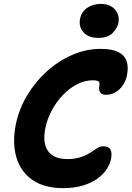

<svg xmlns="http://www.w3.org/2000/svg" viewBox="-20 -964 681 994"><path d="M307.6 10Q208.8 10 147.7 -32.6Q86.6 -75.2 64.8 -149.5Q43 -223.8 61.6 -318.2Q77.6 -397.6 119.6 -468.6Q161.6 -539.6 222 -594.1Q282.4 -648.6 354.2 -679.8Q426 -711 501 -711Q558.8 -711 591.5 -694.9Q624.2 -678.8 635.1 -648.4Q646 -618 637.4 -575.8Q632.8 -548.6 617.6 -525.2Q602.4 -501.8 579.6 -487.5Q556.8 -473.2 528.2 -473.2Q514 -473.2 505.5 -479.3Q497 -485.4 494.4 -495.7Q491.8 -506 494 -518Q496.2 -528 495 -534.6Q493.8 -541.2 486 -544.8Q478.2 -548.4 461.6 -548.4Q418.6 -548.4 378 -527.2Q337.4 -506 303.9 -470.3Q270.4 -434.6 247.2 -390.6Q224 -346.6 214.8 -300.8Q199.2 -221.6 229.4 -181.1Q259.6 -140.6 326.6 -140.6Q362 -140.6 387.5 -147.3Q413 -154 430.8 -163.8Q448.6 -173.6 462.4 -183.4Q476.2 -193.2 488.6 -199.9Q501 -206.6 515 -206.6Q543 -206.6 552 -189.5Q561 -172.4 554.8 -141.6Q549.2 -113.2 530.6 -85.8Q512 -58.4 481 -36.9Q450 -15.4 406.3 -2.7Q362.6 10 307.6 10ZM489.6 -767.8Q438.4 -767.8 412.3 -796.6Q386.2 -825.4 394.6 -867.2Q402 -903.8 432 -923.8Q462 -943.8 501.2 -943.8Q537 -943.8 559.1 -928.8Q581.2 -913.8 589.4 -891.9Q597.6 -870 593.6 -847.8Q588.2 -819 563.1 -793.4Q538 -767.8 489.6 -767.8Z"/></svg>

Font: Shantell Sans Light
Style: Italic
Weight: 300
Italic angle: -11°
Designer: Stephen Nixon, Anya Danilova, Shantell Martin
Foundry: Arrow Type
Version: Version 1.008;[ac192a2d6]